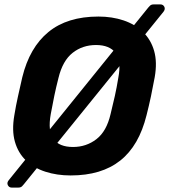

<svg xmlns="http://www.w3.org/2000/svg" viewBox="-20 -785 767 870"><path d="M300 10Q238 10 185.5 -7Q133 -24 97.5 -58Q62 -92 47.5 -143Q33 -194 45 -263Q52 -306 61.5 -348.5Q71 -391 81 -435Q114 -570 199.5 -640Q285 -710 426 -710Q488 -710 540 -692.5Q592 -675 628 -640Q664 -605 678.5 -554Q693 -503 681 -435Q673 -391 664 -348.5Q655 -306 644 -263Q610 -125 525 -57.5Q440 10 300 10ZM311 -119Q371 -119 417 -154.5Q463 -190 481 -268Q492 -312 500.5 -350.5Q509 -389 516 -432Q531 -510 503.5 -545.5Q476 -581 415 -581Q354 -581 309 -545.5Q264 -510 245 -432Q234 -389 226 -350.5Q218 -312 210 -268Q196 -190 222.5 -154.5Q249 -119 311 -119ZM33 65Q21 65 15.5 54Q10 43 20 31L652 -751Q654 -754 660 -759.5Q666 -765 676 -765H707Q719 -765 724.5 -754.5Q730 -744 721 -732L88 50Q86 53 80 59Q74 65 63 65Z"/></svg>

Font: Rubik SemiBold
Style: Italic
Weight: 600
Italic angle: -12°
Designer: Hubert and Fischer
Foundry: Hubert and Fischer
Version: Version 2.300;gftools[0.9.30]